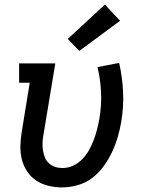

<svg xmlns="http://www.w3.org/2000/svg" viewBox="-20 -805 640 833"><path d="M249 8Q219 8 190 1Q161 -6 137.5 -21.5Q114 -37 98 -61Q82 -85 75 -112.5Q68 -140 68.5 -170.5Q69 -201 74 -231L109 -446H63V-530H220L168 -217Q165 -201 164.5 -184.5Q164 -168 166.5 -152Q169 -136 175 -121.5Q181 -107 192.5 -96.5Q204 -86 219 -81Q234 -76 251 -76Q274 -76 296.5 -86Q319 -96 336.5 -114Q354 -132 366 -153.5Q378 -175 386.5 -197.5Q395 -220 401 -243Q407 -266 411 -289Q421 -347 418.5 -403Q416 -459 403 -514L497 -532Q511 -470 514 -406Q517 -342 506 -276Q500 -242 490.5 -209.5Q481 -177 466 -145Q451 -113 429.5 -83.5Q408 -54 379.5 -32.5Q351 -11 316.5 -1.5Q282 8 249 8ZM324 -584 274 -636 435 -785 501 -715Z"/></svg>

Font: Iosevka Slab Medium Extended
Style: Italic
Weight: 500
Width: 7
Italic angle: -9°
Monospace: yes
Designer: Belleve Invis
Foundry: Belleve Invis
Version: Version 11.1.0; ttfautohint (v1.8.3)